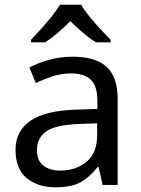

<svg xmlns="http://www.w3.org/2000/svg" viewBox="-20 -786 601 816"><path d="M288 -545Q386 -545 433 -502Q480 -459 480 -365V0H416L399 -76H395Q360 -32 321.5 -11Q283 10 215 10Q142 10 94 -28.5Q46 -67 46 -149Q46 -229 109 -272.5Q172 -316 303 -320L394 -323V-355Q394 -422 365 -448Q336 -474 283 -474Q241 -474 203 -461.5Q165 -449 132 -433L105 -499Q140 -518 188 -531.5Q236 -545 288 -545ZM314 -259Q214 -255 175.5 -227Q137 -199 137 -148Q137 -103 164.5 -82Q192 -61 235 -61Q303 -61 348 -98.5Q393 -136 393 -214V-262ZM325 -766Q337 -744 359.5 -716.5Q382 -689 406.5 -662.5Q431 -636 450 -617V-606H388Q362 -622 334 -645.5Q306 -669 279 -696Q252 -669 225 -646Q198 -623 172 -606H112V-617Q131 -637 154.5 -663Q178 -689 200 -716.5Q222 -744 235 -766Z"/></svg>

Font: Noto Sans Ugaritic
Style: Regular
Weight: 400
Designer: Monotype Design Team
Foundry: Monotype Imaging Inc.
Version: Version 2.001; ttfautohint (v1.8.4.7-5d5b)